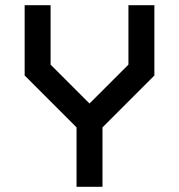

<svg xmlns="http://www.w3.org/2000/svg" viewBox="-20 -720 690 740"><path d="M375 -229V0H275V-229L75 -429V-700H175V-471L325 -321L475 -471V-700H575V-429Z"/></svg>

Font: Monoikos Medium
Style: Regular
Weight: 500
Designer: Brian Krent
Version: Version 0.088